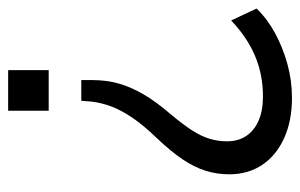

<svg xmlns="http://www.w3.org/2000/svg" viewBox="-156 -598 754 483"><g transform="rotate(90 221.5 -357.0)"><path d="M182 -184V-213Q182 -247 190.5 -277.5Q199 -308 217.5 -340Q236 -372 268 -409Q293 -439 308 -462Q323 -485 329.5 -506.5Q336 -528 336 -550Q336 -579 322.5 -599Q309 -619 284 -630Q259 -641 223 -641Q168 -641 121 -621Q74 -601 32 -561L2 -625Q28 -652 64 -671.5Q100 -691 141.5 -702.5Q183 -714 227 -714Q284 -714 327.5 -694.5Q371 -675 395 -639.5Q419 -604 419 -556Q419 -525 410 -496.5Q401 -468 381.5 -439Q362 -410 327 -373Q296 -341 277 -313Q258 -285 248.5 -260Q239 -235 236 -209L234 -184ZM157 0V-102H259V0Z"/></g></svg>

Font: NunitoSans1
Style: Book
Weight: 400
Designer: Vernon Adams
Foundry: Vernon Adams
Version: Version 3.101;gftools[0.9.27]